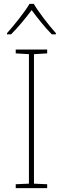

<svg xmlns="http://www.w3.org/2000/svg" viewBox="-20 -969 323 989"><path d="M154 -949H132C108 -908 53 -839 16 -798V-792H37C74 -829 115 -879 143 -917C171 -879 210 -829 247 -792H268V-798C231 -839 178 -908 154 -949ZM223 0V-20L155 -23V-690L223 -694V-714H61V-694L129 -690V-23L61 -20V0Z"/></svg>

Font: Noto Sans Arabic UI Th
Style: Regular
Weight: 100
Designer: Monotype Design Team, Nadine Chahine and Nizar Qandah
Foundry: Monotype Imaging Inc.
Version: Version 2.010